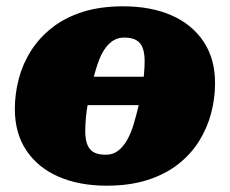

<svg xmlns="http://www.w3.org/2000/svg" viewBox="-20 -574 728 608"><path d="M141 -241 160 -331H563L544 -241ZM419 -240Q425 -266 429.5 -291Q434 -316 436 -339Q438 -362 438 -381Q438 -404 432.5 -420.5Q427 -437 413 -446Q399 -455 373 -455Q355 -455 341 -447Q327 -439 315.5 -424Q304 -409 296 -389.5Q288 -370 281.5 -347Q275 -324 269 -299Q263 -273 258.5 -248Q254 -223 252 -200.5Q250 -178 250 -158Q250 -136 255.5 -119Q261 -102 275 -93Q289 -84 315 -84Q338 -84 354.5 -97Q371 -110 383 -131.5Q395 -153 403.5 -181.5Q412 -210 419 -240ZM27 -229Q27 -277 39.5 -324.5Q52 -372 78 -413Q104 -454 144.5 -486Q185 -518 241 -536Q297 -554 370 -554Q458 -554 523 -525.5Q588 -497 624.5 -442.5Q661 -388 661 -311Q661 -262 648.5 -215Q636 -168 610 -126.5Q584 -85 543.5 -53.5Q503 -22 447 -4Q391 14 318 14Q231 14 165.5 -14.5Q100 -43 63.5 -97.5Q27 -152 27 -229Z"/></svg>

Font: Roboto Serif Black
Style: Italic
Weight: 900
Italic angle: -10°
Version: Version 1.008